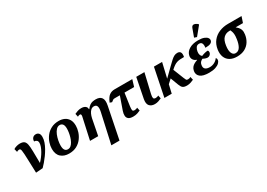

<svg xmlns="http://www.w3.org/2000/svg" viewBox="7 -1875 4415 3179"><g transform="rotate(-30 2214.0 -285.5)"><path d="M70 -508Q95 -525 128.5 -534Q162 -543 190 -543Q243 -543 270 -523.5Q297 -504 307 -455.5Q317 -407 318 -321Q319 -235 321 -101H324Q352 -130 380 -167Q408 -204 430.5 -243.5Q453 -283 467 -321Q481 -359 481 -390Q481 -424 462 -439.5Q443 -455 415 -455Q415 -496 437.5 -520.5Q460 -545 498 -545Q530 -545 551.5 -523.5Q573 -502 573 -452Q573 -405 555.5 -354Q538 -303 509 -252Q480 -201 446 -154Q412 -107 378 -67.5Q344 -28 317 -1L185 9Q180 -124 177.5 -211Q175 -298 172 -349Q169 -400 164.5 -424Q160 -448 152 -455Q144 -462 130 -462Q120 -462 110 -458.5Q100 -455 85 -447Z M820 10Q726 10 667 -42Q608 -94 608 -200Q608 -256 628 -316.5Q648 -377 688 -429Q728 -481 790 -513.5Q852 -546 936 -546Q994 -546 1041 -524.5Q1088 -503 1116.5 -457Q1145 -411 1145 -336Q1145 -282 1126 -222Q1107 -162 1067.5 -109Q1028 -56 966.5 -23Q905 10 820 10ZM838 -62Q870 -62 895 -83Q920 -104 938.5 -139Q957 -174 969 -215Q981 -256 987 -296Q993 -336 993 -368Q993 -427 972.5 -453Q952 -479 917 -479Q879 -479 849.5 -448Q820 -417 800.5 -369.5Q781 -322 771 -270Q761 -218 761 -176Q761 -115 781.5 -88.5Q802 -62 838 -62Z M1491 240 1617 -329Q1631 -394 1618.5 -429Q1606 -464 1562 -464Q1529 -464 1504.5 -442.5Q1480 -421 1463.5 -385.5Q1447 -350 1438 -309L1378 0H1222L1313 -415Q1318 -443 1311.5 -452.5Q1305 -462 1295 -462Q1274 -462 1249 -447L1236 -508Q1261 -520 1294 -531.5Q1327 -543 1366 -543Q1390 -543 1413 -536.5Q1436 -530 1452.5 -512.5Q1469 -495 1470 -462H1475Q1504 -501 1531.5 -519.5Q1559 -538 1587.5 -543.5Q1616 -549 1647 -549Q1724 -549 1756 -503Q1788 -457 1767 -356L1647 240Z M2046 10Q1986 10 1957.5 -12Q1929 -34 1926.5 -73Q1924 -112 1941 -161L2027 -407H1931Q1909 -407 1897 -400.5Q1885 -394 1859 -372L1819 -386Q1855 -472 1898 -504Q1941 -536 2000 -536H2339L2300 -407H2116L2081 -164Q2075 -115 2079 -93Q2083 -71 2118 -71Q2134 -71 2148 -75.5Q2162 -80 2172 -86L2185 -25Q2163 -14 2126.5 -2Q2090 10 2046 10Z M2459 10Q2393 10 2358.5 -29.5Q2324 -69 2340 -155L2415 -536H2571L2484 -164Q2473 -115 2479.5 -93Q2486 -71 2521 -71Q2537 -71 2551 -75.5Q2565 -80 2575 -86L2588 -25Q2566 -14 2531 -2Q2496 10 2459 10Z M2644 0 2753 -536H2909L2843 -253L2996 -403Q3046 -452 3079 -482Q3112 -512 3140 -526Q3168 -540 3201 -540Q3242 -540 3259 -512.5Q3276 -485 3264 -425Q3222 -425 3190 -423Q3158 -421 3130 -412.5Q3102 -404 3072.5 -384.5Q3043 -365 3005 -330L3085 -128Q3096 -103 3104 -87Q3112 -71 3137 -71Q3154 -71 3167 -75Q3180 -79 3190 -86L3204 -25Q3188 -17 3150.5 -3.5Q3113 10 3074 10Q3021 10 2996 -8Q2971 -26 2952 -77L2895 -228L2821 -160L2784 0Z M3497 10Q3379 10 3329 -32Q3279 -74 3290 -141Q3297 -181 3317.5 -206.5Q3338 -232 3367 -247.5Q3396 -263 3426 -273L3427 -278Q3384 -292 3363.5 -324Q3343 -356 3350 -396Q3362 -465 3429.5 -506.5Q3497 -548 3600 -548Q3671 -548 3713 -532Q3755 -516 3772.5 -492Q3790 -468 3785 -443Q3780 -412 3748 -396Q3716 -380 3647 -380Q3655 -430 3642 -460.5Q3629 -491 3587 -491Q3548 -491 3528 -460Q3508 -429 3503 -394Q3496 -357 3505.5 -329Q3515 -301 3534 -290Q3566 -304 3599.5 -312Q3633 -320 3656 -320Q3663 -315 3666.5 -304Q3670 -293 3668 -276Q3664 -254 3644.5 -237Q3625 -220 3600 -220Q3584 -220 3557.5 -228Q3531 -236 3514 -248Q3489 -235 3471.5 -217.5Q3454 -200 3449 -168Q3439 -115 3466.5 -90Q3494 -65 3553 -65Q3600 -65 3642 -87Q3684 -109 3709 -146Q3730 -131 3724 -100Q3720 -73 3694 -48Q3668 -23 3619.5 -6.5Q3571 10 3497 10ZM3616 -603 3568 -619 3625 -774Q3641 -815 3675.5 -811Q3710 -807 3747 -774L3746 -762Z M4031 10Q3953 10 3899 -21Q3845 -52 3821 -110.5Q3797 -169 3808 -250Q3822 -345 3873 -408.5Q3924 -472 4001.5 -504Q4079 -536 4170 -536H4428L4390 -423H4250Q4270 -407 4290 -385Q4310 -363 4321.5 -329Q4333 -295 4325 -241Q4315 -170 4279 -113Q4243 -56 4181.5 -23Q4120 10 4031 10ZM4038 -52Q4094 -52 4125.5 -104.5Q4157 -157 4169 -245Q4177 -298 4174.5 -331Q4172 -364 4164.5 -385.5Q4157 -407 4150 -423H4129Q4065 -423 4020 -381.5Q3975 -340 3961 -239Q3948 -151 3969.5 -101.5Q3991 -52 4038 -52Z"/></g></svg>

Font: Noto Serif
Style: Bold Italic
Weight: 700
Italic angle: -12°
Designer: Monotype Design Team
Foundry: Monotype Imaging Inc.
Version: Version 2.013